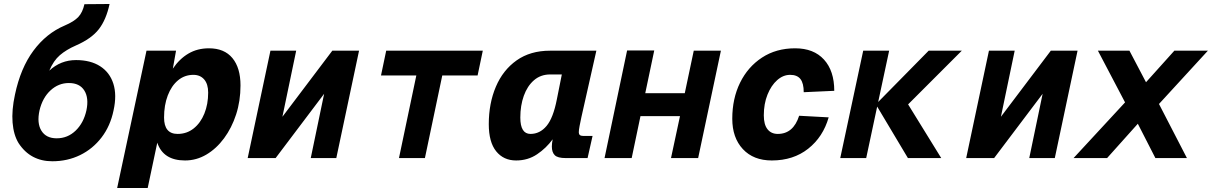

<svg xmlns="http://www.w3.org/2000/svg" viewBox="-20 -792 6072 962"><path d="M242 16Q188 16 145.5 -6.5Q103 -29 73 -75Q48 -116 43 -178Q38 -240 55 -318Q83 -451 147.5 -538Q212 -625 304 -664Q351 -684 372.5 -707Q394 -730 403 -771L529 -772Q512 -693 475 -645.5Q438 -598 360 -564Q312 -543 280 -515.5Q248 -488 227 -438Q284 -491 361 -491Q434 -491 482 -460Q530 -429 548 -372.5Q566 -316 549 -239Q533 -161 489 -103.5Q445 -46 381.5 -15Q318 16 242 16ZM264 -99Q319 -99 359 -137.5Q399 -176 413 -239Q426 -301 402.5 -338.5Q379 -376 325 -376Q273 -376 233 -339Q193 -302 178 -239Q164 -175 187.5 -137Q211 -99 264 -99Z M567 150 714 -538H862L846 -448Q879 -497 924 -523.5Q969 -550 1027 -550Q1104 -550 1144.5 -501Q1185 -452 1185 -364Q1185 -286 1163 -218.5Q1141 -151 1102.5 -99Q1064 -47 1014 -17.5Q964 12 907 12Q798 12 768 -77L720 150ZM870 -121Q916 -121 950.5 -148.5Q985 -176 1004 -223Q1023 -270 1023 -328Q1023 -371 1003 -394Q983 -417 949 -417Q905 -417 872 -389.5Q839 -362 820.5 -313.5Q802 -265 802 -203Q802 -121 870 -121Z M1221 0 1335 -538H1464L1395 -207L1645 -538H1779L1665 0H1537L1604 -322L1361 0Z M1979 0 2066 -414H1889L1915 -538H2399L2373 -414H2196L2109 0Z M2566 12Q2503 12 2466 -34Q2429 -80 2429 -170Q2429 -274 2464.5 -357.5Q2500 -441 2568.5 -489.5Q2637 -538 2736 -538H2968L2893 -205Q2888 -182 2884 -161Q2880 -140 2880 -129Q2880 -111 2901 -111H2949L2924 0H2814Q2774 0 2759.5 -14.5Q2745 -29 2745 -58Q2745 -73 2749 -94Q2717 -50 2671 -19Q2625 12 2566 12ZM2638 -121Q2685 -121 2718.5 -161Q2752 -201 2770 -294L2795 -419H2737Q2689 -419 2655.5 -390Q2622 -361 2604.5 -312Q2587 -263 2587 -203Q2587 -121 2638 -121Z M3009 0 3122 -539H3258L3213 -325H3411L3456 -538H3592L3478 0H3342L3387 -210H3189L3145 0Z M3847 12Q3755 12 3702 -45Q3649 -102 3649 -197Q3649 -298 3688 -377.5Q3727 -457 3798 -503.5Q3869 -550 3964 -550Q4057 -550 4108.5 -493.5Q4160 -437 4160 -337L4007 -330Q4007 -375 3990.5 -396Q3974 -417 3939 -417Q3904 -417 3874 -390.5Q3844 -364 3825.5 -318Q3807 -272 3807 -214Q3807 -168 3825.5 -144.5Q3844 -121 3877 -121Q3955 -121 3984 -212L4132 -204Q4104 -106 4029.5 -47Q3955 12 3847 12Z M4190 0 4305 -538H4435L4380 -281L4633 -538H4799L4530 -269L4696 0H4529L4375 -258L4320 0Z M4821 0 4935 -538H5064L4995 -207L5245 -538H5379L5265 0H5137L5204 -322L4961 0Z M5359 0 5617 -279 5481 -538H5639L5722 -380L5864 -538H6032L5787 -271L5927 0H5769L5681 -172L5527 0Z"/></svg>

Font: Geist Mono ExtraBold
Style: Italic
Weight: 800
Italic angle: -12°
Monospace: yes
Designer: Basement.studio, Andrés Briganti, Mateo Zaragoza
Foundry: Basement.studio, Vercel, Andrés Briganti, Guido Ferreyra, Mateo Zaragoza
Version: Version 1.500; ttfautohint (v1.8.4.7-5d5b)